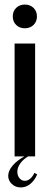

<svg xmlns="http://www.w3.org/2000/svg" viewBox="-20 -686 217 842"><path d="M36 -614Q36 -637 51 -651.5Q66 -666 89 -666Q112 -666 127 -651.5Q142 -637 142 -614Q142 -591 127 -576.5Q112 -562 89 -562Q66 -562 51 -576.5Q36 -591 36 -614ZM134 -495V0H44V-495ZM143 79Q132 105 113 120.5Q94 136 71 136Q48 136 32 121Q16 106 16 85Q16 63 35.5 40Q55 17 92 -3H108Q82 12 69 30.5Q56 49 56 67Q56 84 65.5 95.5Q75 107 89 107Q101 107 112 98Q123 89 131 72Z"/></svg>

Font: Moniqa Narrow Heading
Style: Bold
Weight: 700
Width: 4
Designer: Rajesh Rajput
Foundry: Rajesh Rajput
Version: Version 1.000